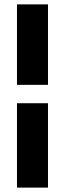

<svg xmlns="http://www.w3.org/2000/svg" viewBox="-20 -731 296 883"><path d="M200.7 -710.9V-340.8H58.1V-710.9ZM200.7 131.8H58.1V-256.3H200.7Z"/></svg>

Font: Vazirmatn FD Black
Style: Regular
Weight: 900
Designer: Saber Rastikerdar
Foundry: Saber Rastikerdar
Version: Version 33.003